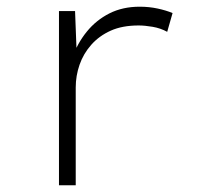

<svg xmlns="http://www.w3.org/2000/svg" viewBox="-20 -553 597 573"><path d="M156 0V-520H204L209 -389L196 -381Q211 -424 239 -458.5Q267 -493 306.5 -513Q346 -533 397 -533Q425 -533 450.5 -527.5Q476 -522 495 -514L479 -458Q459 -469 435.5 -473Q412 -477 394 -477Q345 -477 310.5 -461.5Q276 -446 252.5 -419.5Q229 -393 217.5 -360Q206 -327 206 -292V0Z"/></svg>

Font: Lexend Giga ExtraLight
Style: Regular
Weight: 250
Version: Version 1.007